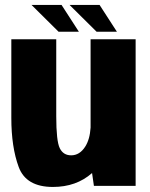

<svg xmlns="http://www.w3.org/2000/svg" viewBox="-20 -755 609 780"><path d="M361.5 0 354 -52Q290 4.5 195 4.5Q86 4.5 56 -76.5Q26 -157.5 26 -276V-595.5H208.5V-283Q208.5 -182 222.8 -153Q237 -124 269 -124Q303.5 -124 326 -159Q345 -188.5 348 -236.5V-595.5H531V0ZM372.5 -626 262.5 -735H384.5L455 -626ZM218 -626 108 -735H230L300.5 -626Z"/></svg>

Font: Anybody ExtraBold
Style: Regular
Weight: 800
Designer: Tyler Finck
Foundry: Etcetera Type Company
Version: Version 1.010; ttfautohint (v1.8.3) -l 8 -r 50 -G 200 -x 14 